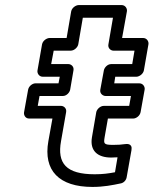

<svg xmlns="http://www.w3.org/2000/svg" viewBox="-20 -703 606 758"><path d="M354 -15C241 -15 205 -58 221 -146L241 -260C244 -275 232 -285 221 -285H129L136 -324H228C243 -324 255 -338 257 -349L270 -425C273 -440 261 -450 250 -450H182L192 -503H259C274 -503 287 -517 289 -528L307 -633H426L408 -528C405 -513 417 -503 428 -503H511L502 -450H419C404 -450 392 -436 390 -425L376 -349C373 -334 386 -324 397 -324H497L490 -285H390C375 -285 362 -271 360 -260L343 -161C334 -108 365 -81 419 -81C428 -81 436 -82 444 -82L434 -23C408 -18 385 -15 354 -15ZM345 35C389 35 424 28 457 21C468 19 478 9 480 -3L499 -110C504 -138 480 -135 473 -134C461 -132 445 -131 427 -131C389 -131 389 -136 393 -161L406 -235H506C517 -235 532 -245 535 -260L551 -349C553 -360 545 -374 530 -374H431L435 -400H518C529 -400 545 -410 548 -425L566 -528C568 -539 560 -553 545 -553H462L481 -658C483 -669 475 -683 460 -683H291C280 -683 264 -673 261 -658L243 -553H176C165 -553 149 -543 146 -528L128 -425C126 -414 134 -400 149 -400H216L211 -374H120C109 -374 94 -364 91 -349L75 -260C73 -249 80 -235 95 -235H187L171 -146C150 -29 214 35 345 35Z"/></svg>

Font: Asimov
Style: XWidOuIt
Weight: 500
Designer: Google
Version: Version 2.000980; 2014